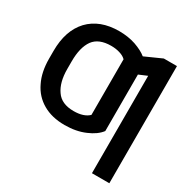

<svg xmlns="http://www.w3.org/2000/svg" viewBox="-203 -932 1317 1330"><g transform="rotate(30 455.5 -266.5)"><path d="M704 207V-572L638 -544V-92Q604 -47 535 -18Q464 13 372 13Q270 13 198 -29Q125 -71 88 -149Q50 -225 50 -333V-394Q50 -557 136 -649Q223 -740 377 -740Q448 -740 508 -720Q570 -698 604 -670L738 -730H843V207ZM195 -333Q195 -226 239 -164Q281 -102 378 -102Q459 -102 499 -141V-586Q480 -605 449 -614Q418 -624 379 -624Q281 -624 238 -566Q195 -506 195 -394V-388Z"/></g></svg>

Font: Sinter Bold
Style: Regular
Weight: 700
Foundry: Adobe & rsms
Version: Version 1.000